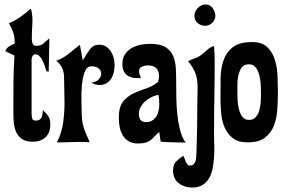

<svg xmlns="http://www.w3.org/2000/svg" viewBox="-20 -639 1277 863"><path d="M20 -535Q49 -546 72.5 -563.5Q96 -581 119 -600Q128 -567 125.5 -532.5Q123 -498 123 -464Q123 -451 127 -442Q131 -433 146 -433Q164 -433 176.5 -444.5Q189 -456 202 -467L199 -318H189Q186 -327 182 -340Q178 -353 172 -365.5Q166 -378 157.5 -386.5Q149 -395 137 -395Q130 -395 126 -386.5Q122 -378 122 -372V-127Q122 -118 124.5 -107.5Q127 -97 139 -97Q151 -97 157.5 -101Q164 -105 167 -111.5Q170 -118 171 -126.5Q172 -135 173 -144Q190 -128 198 -115.5Q206 -103 206 -79Q206 -42 184.5 -22Q163 -2 127 -2Q95 -2 77.5 -15Q60 -28 51.5 -48.5Q43 -69 41.5 -94.5Q40 -120 40 -144Q40 -206 40.5 -266.5Q41 -327 45 -389Q34 -394 24.5 -399Q15 -404 4 -409Q9 -423 21 -430.5Q33 -438 46 -443V-453Q46 -475 38.5 -495.5Q31 -516 20 -535Z M426 -438Q444 -438 457 -429.5Q470 -421 478.5 -407.5Q487 -394 491 -378Q495 -362 495 -347Q495 -331 491.5 -315Q488 -299 480 -286Q472 -273 459 -265Q446 -257 428 -257Q407 -257 390 -268Q411 -269 422.5 -281Q434 -293 435 -306Q436 -319 425 -330Q414 -341 391 -341Q370 -341 360.5 -315Q351 -289 348 -255Q345 -221 346 -188Q347 -155 347 -141Q347 -118 349 -101Q351 -84 355.5 -68.5Q360 -53 367 -37Q374 -21 383 0Q338 -2 303.5 -0.5Q269 1 236 1Q257 -41 263.5 -86Q270 -131 270 -177Q270 -205 269 -232.5Q268 -260 268 -288Q268 -313 260.5 -331Q253 -349 233 -366Q264 -377 289 -397.5Q314 -418 339 -438L352 -367Q371 -400 385.5 -419Q400 -438 426 -438Z M655 -442Q700 -442 724 -427Q748 -412 758.5 -387Q769 -362 770.5 -329.5Q772 -297 772 -263Q772 -237 772.5 -200Q773 -163 777 -125Q781 -87 790 -52.5Q799 -18 815 2Q780 1 754 0.5Q728 0 703 -2Q700 -13 699 -24Q698 -35 696 -46Q682 -34 673.5 -24.5Q665 -15 655.5 -8Q646 -1 633.5 2.5Q621 6 600 6Q575 6 558.5 -4Q542 -14 532 -30.5Q522 -47 518 -67.5Q514 -88 514 -109Q514 -158 533 -182Q552 -206 579.5 -219Q607 -232 637 -241.5Q667 -251 690 -271Q695 -284 695 -295Q695 -345 644 -345Q631 -345 618 -339.5Q605 -334 605 -318Q605 -310 608 -303Q611 -296 613 -288H594Q565 -288 547.5 -304Q530 -320 530 -351Q530 -377 541.5 -394.5Q553 -412 571 -422.5Q589 -433 611 -437.5Q633 -442 655 -442ZM604 -126Q604 -110 612 -100Q620 -90 637 -90Q653 -90 664.5 -97.5Q676 -105 683 -116.5Q690 -128 693 -142Q696 -156 696 -170Q696 -194 692 -213Q677 -210 661 -202.5Q645 -195 632.5 -183.5Q620 -172 612 -157.5Q604 -143 604 -126Z M904 -619Q924 -619 936 -602.5Q948 -586 948 -568Q948 -550 934 -536.5Q920 -523 903 -523Q884 -523 869 -535Q854 -547 854 -567Q854 -587 869 -603Q884 -619 904 -619ZM942 -432Q945 -396 945 -361Q945 -279 943.5 -198Q942 -117 942 -35Q942 -15 943 10Q944 35 942.5 61.5Q941 88 936.5 113.5Q932 139 921.5 159Q911 179 892 191.5Q873 204 844 204Q809 204 783.5 184.5Q758 165 758 127Q758 101 771 87.5Q784 74 804 61Q807 66 809.5 73Q812 80 815 87.5Q818 95 822.5 100Q827 105 834 105Q844 105 850 99.5Q856 94 858.5 85.5Q861 77 862 68Q863 59 863 51Q865 -8 866 -66Q867 -124 867 -183Q867 -212 868 -235Q869 -258 866 -279Q863 -300 854 -320Q845 -340 825 -364Q841 -372 857 -377.5Q873 -383 887 -394Q901 -405 913 -416Q925 -427 942 -432Z M1114 -450Q1158 -450 1181.5 -427Q1205 -404 1215.5 -370Q1226 -336 1227.5 -297Q1229 -258 1229 -227Q1229 -188 1226.5 -147.5Q1224 -107 1211 -74Q1198 -41 1170.5 -20Q1143 1 1093 1Q1051 1 1026.5 -18Q1002 -37 989.5 -66.5Q977 -96 974 -131.5Q971 -167 971 -199Q971 -242 971.5 -286.5Q972 -331 984.5 -367.5Q997 -404 1026.5 -427Q1056 -450 1114 -450ZM1047 -221Q1047 -208 1048 -187.5Q1049 -167 1054 -147.5Q1059 -128 1069.5 -114Q1080 -100 1099 -100Q1118 -100 1129 -112Q1140 -124 1145 -141Q1150 -158 1151.5 -176.5Q1153 -195 1153 -209Q1153 -223 1152.5 -246.5Q1152 -270 1147.5 -293Q1143 -316 1131.5 -333Q1120 -350 1099 -350Q1077 -350 1066.5 -335.5Q1056 -321 1051.5 -300.5Q1047 -280 1047 -258Q1047 -236 1047 -221Z"/></svg>

Font: Fette Mikado
Style: Regular
Weight: 400
Designer: Peter Wiegel
Foundry: Peter Wiegel
Version: Version 1.000